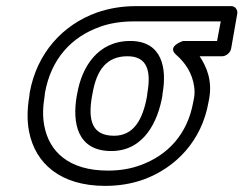

<svg xmlns="http://www.w3.org/2000/svg" viewBox="-20 -573 796 628"><path d="M690 -439H579C579 -439 524 -422 556 -394C587 -367 609 -333 615 -290C617 -277 617 -263 614 -249L612 -239C593 -133 528 -65 440 -33C408 -21 373 -15 333 -15C205 -15 141 -77 125 -161C119 -191 120 -223 126 -259L127 -269C147 -381 214 -452 306 -485C339 -497 376 -503 418 -503H702ZM633 -389H707C718 -389 733 -399 736 -414L756 -528C758 -539 751 -553 736 -553H426C380 -553 337 -546 297 -532C185 -492 100 -399 77 -269L76 -259C69 -218 68 -179 75 -143C95 -39 177 35 324 35C369 35 411 28 450 14C556 -25 640 -113 662 -239L664 -249C675 -310 656 -354 633 -389ZM406 -439C300 -439 248 -354 233 -269L231 -259C216 -172 232 -79 344 -79C453 -79 497 -179 511 -259L512 -269C526 -349 511 -439 406 -439ZM397 -389C461 -389 475 -342 462 -269L461 -259C447 -181 417 -129 353 -129C281 -129 267 -179 281 -259L283 -269C296 -343 328 -389 397 -389Z"/></svg>

Font: Asimov
Style: WidOuIt
Weight: 500
Designer: Google
Version: Version 2.000980; 2014